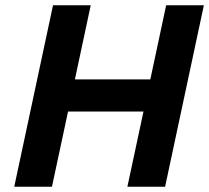

<svg xmlns="http://www.w3.org/2000/svg" viewBox="-20 -708 793 728"><path d="M34 0 181 -688H324L264 -407H550L610 -688H753L606 0H463L524 -285H238L177 0Z"/></svg>

Font: Saira Thin SemiBold
Style: Italic
Weight: 600
Italic angle: -12°
Version: Version 1.101